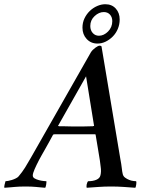

<svg xmlns="http://www.w3.org/2000/svg" viewBox="-78 -884 698 908"><path d="M329 -523 196 -288H198Q200 -287 202 -287Q206 -287 216.5 -287Q227 -287 238.5 -286.5Q250 -286 260.5 -286Q271 -286 276 -286Q292 -286 318.5 -286Q345 -286 361 -287Q363 -287 364 -288H367ZM352 -637Q359 -648 372.5 -658Q386 -668 393 -668Q399 -668 402 -665L491 -133Q496 -107 498 -88.5Q500 -70 502 -63Q504 -51 513.5 -44Q523 -37 533.5 -33Q544 -29 553.5 -28Q563 -27 566 -27Q568 -22 566 -10Q564 2 562 4Q534 2 506.5 0Q479 -2 448 -2Q415 -2 389 0Q363 2 332 4Q331 2 331 -2.5Q331 -7 332 -12Q333 -17 335 -21.5Q337 -26 339 -27Q362 -27 378 -34Q394 -41 397 -55Q399 -62 399.5 -73Q400 -84 398 -96Q398 -100 394.5 -124Q391 -148 386 -176Q380 -208 374 -248L371 -249H366H318H276H181Q179 -249 176.5 -248.5Q174 -248 173 -247Q164 -230 154 -212Q144 -194 135 -178Q126 -162 118.5 -149Q111 -136 107 -128Q94 -103 85.5 -83.5Q77 -64 77 -54Q77 -45 86 -40Q95 -35 106.5 -32Q118 -29 128 -28Q138 -27 141 -27Q142 -26 141.5 -21.5Q141 -17 140.5 -12Q140 -7 138.5 -2.5Q137 2 136 4Q123 3 112.5 2Q102 1 91.5 0Q81 -1 69.5 -1.5Q58 -2 43 -2Q27 -2 15 -1.5Q3 -1 -8 0Q-19 1 -30.5 2Q-42 3 -57 4Q-59 2 -56.5 -10Q-54 -22 -52 -27Q-48 -27 -39.5 -28.5Q-31 -30 -21.5 -33Q-12 -36 -3 -40.5Q6 -45 10 -50Q27 -70 40.5 -91.5Q54 -113 68 -138ZM413 -827Q390 -827 369.5 -808Q349 -789 349 -761Q349 -741 360.5 -728Q372 -715 390 -715Q413 -715 433 -735Q453 -755 453 -784Q453 -803 442 -815Q431 -827 413 -827ZM312 -753Q312 -777 321.5 -797Q331 -817 346.5 -832Q362 -847 381.5 -855.5Q401 -864 420 -864Q451 -864 469.5 -843.5Q488 -823 488 -792Q488 -768 479 -747Q470 -726 455 -711Q440 -696 421.5 -687Q403 -678 383 -678Q352 -678 332 -699.5Q312 -721 312 -753Z"/></svg>

Font: Vermiglione Medium
Style: Italic
Weight: 500
Italic angle: -11°
Version: Version 1.000